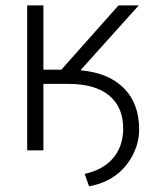

<svg xmlns="http://www.w3.org/2000/svg" viewBox="-20 -548 567 700"><path d="M273.4 -292Q376.5 -282.2 431.9 -226.3Q487.3 -170.4 487.3 -75.7Q487.3 -26.9 463.1 19Q439 64.9 398.7 93.3Q358.4 121.6 304.7 131.3L288.6 85.9Q354.5 71.8 391.1 30Q427.7 -11.7 429.2 -75.7Q430.2 -155.8 378.9 -199Q327.6 -242.2 229 -242.2H138.2V0H79.1V-528.3H138.2V-293.9H203.6L412.1 -528.3H485.8Z"/></svg>

Font: Roboto-Light
Style: Regular
Weight: 300
Designer: Google
Version: Version 2.137; 2017